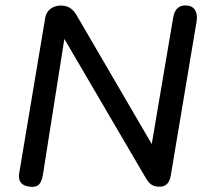

<svg xmlns="http://www.w3.org/2000/svg" viewBox="-20 -698 782 725"><path d="M92 7C123 11 136 -2 142 -38L223 -551L531 -25C544 -3 557 7 583 7C607 7 620 -7 625 -36L722 -615C728 -647 718 -674 687 -677C657 -681 639 -663 634 -632L553 -154L269 -641C253 -668 234 -677 209 -677C185 -677 157 -664 151 -632L53 -47C46 -13 63 4 92 7Z"/></svg>

Font: SN Pro Medium
Style: Italic
Weight: 400
Italic angle: -9°
Designer: Tobias Whetton
Foundry: Supernotes
Version: Version 1.001;Glyphs 3.2 (3249)